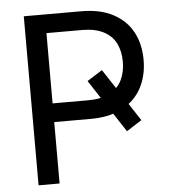

<svg xmlns="http://www.w3.org/2000/svg" viewBox="-51 -754 707 800"><g transform="rotate(-5 302.0 -353.5)"><path d="M528.3 -233.4 464.8 -192.4 319.3 -415 382.8 -455.1ZM78.1 -707H318.4Q398.4 -707 452.6 -677.7Q506.8 -648.4 533.2 -598.1Q559.6 -547.9 559.6 -482.4Q559.6 -418 533.2 -367.2Q506.8 -316.4 453.1 -286.6Q399.4 -256.8 319.3 -256.8H147.5V-335H315.4Q370.1 -335 405.3 -354Q440.4 -373 456.5 -406.2Q472.7 -439.5 472.7 -482.4Q472.7 -526.4 456.5 -559.1Q440.4 -591.8 404.8 -610.4Q369.1 -628.9 314.5 -628.9H166V0H78.1Z"/></g></svg>

Font: Pretendard JP Variable
Style: Regular
Weight: 400
Designer: Base glyphs from Inter by Rasmus Andersson; Hangul glyphs from Noto Sans CJK(Source Han Sans) by Jang Soo-young and Kang
Foundry: Kil Hyung-jin
Version: Version 1.307;Glyphs 3.2 (3192)